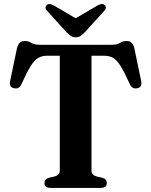

<svg xmlns="http://www.w3.org/2000/svg" viewBox="-20 -919 740 939"><path d="M175.5 -700H524.5Q553 -700 567 -709.2Q581 -718.5 597.5 -718.5Q614.5 -718.5 623.2 -710.2Q632 -702 637 -683L670.5 -522.5Q676.5 -492 651 -487.5Q627 -482 615.5 -506.5Q589.5 -564 571 -594.2Q552.5 -624.5 534 -635.5Q515.5 -646.5 488.5 -646.5H427.5V-85Q427.5 -63 452.5 -56L481 -49.5Q502.5 -43 502.5 -23.5Q502.5 0 471.5 0H228.5Q197.5 0 197.5 -23.5Q197.5 -43 219 -49.5L247.5 -56Q272.5 -63 272.5 -85V-646.5H211.5Q185 -646.5 166.2 -635.5Q147.5 -624.5 129 -594.2Q110.5 -564 84.5 -506.5Q73 -482 49 -487.5Q23.5 -492 29.5 -522.5L63 -683Q68 -702 76.8 -710.2Q85.5 -718.5 102.5 -718.5Q119 -718.5 133 -709.2Q147 -700 175.5 -700ZM395.5 -762Q384 -750.5 374.5 -743.5Q365 -736.5 350.5 -736.5Q336 -736.5 326.2 -743.5Q316.5 -750.5 304.5 -762L211 -865.5Q202 -874.5 202.8 -882.5Q203.5 -890.5 208.5 -894.5Q221.5 -905 243.5 -892L350 -829.5L456.5 -892Q478.5 -905 492 -894.5Q497 -890.5 497.5 -882.5Q498 -874.5 489.5 -865.5Z"/></svg>

Font: Fraunces 9pt S000 SemiBold
Style: Regular
Weight: 600
Version: Version 1.000; ttfautohint (v1.8.3)